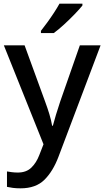

<svg xmlns="http://www.w3.org/2000/svg" viewBox="-20 -786 568 1046"><path d="M1 -539H114L226 -232Q239 -197 249 -164Q259 -131 264 -101H268Q274 -125 285 -161Q296 -197 308 -233L415 -539H528L299 67Q269 147 222 193.5Q175 240 92 240Q68 240 49.5 237.5Q31 235 18 232V148Q29 150 44.5 152Q60 154 77 154Q123 154 150.5 127.5Q178 101 194 59L217 0ZM429 -756Q414 -737 386.5 -708.5Q359 -680 328.5 -652Q298 -624 273 -606H203V-618Q218 -637 237 -663Q256 -689 274 -716.5Q292 -744 304 -766H429Z"/></svg>

Font: Noto Sans Khmer UI Medium
Style: Regular
Weight: 500
Designer: Danh Hong and the Monotype Design Team
Foundry: Monotype Imaging Inc.
Version: Version 2.002; ttfautohint (v1.8.4.7-5d5b)